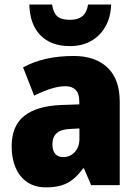

<svg xmlns="http://www.w3.org/2000/svg" viewBox="-20 -807 599 837"><path d="M301.3 -563Q395 -563 448.5 -512.5Q502 -461.9 502 -362.8V0H377.4L345.7 -73.2H342.3Q321.8 -44.9 299.6 -26.4Q277.3 -7.8 248.8 1Q220.2 9.8 180.2 9.8Q132.3 9.8 98.9 -12.9Q65.4 -35.6 48.1 -75.9Q30.8 -116.2 30.8 -168.9Q30.8 -257.8 85.2 -301.3Q139.6 -344.7 243.7 -349.1L325.7 -352.1V-363.3Q325.7 -398.4 310.1 -414.8Q294.4 -431.2 265.6 -431.2Q237.3 -431.2 202.6 -420.4Q168 -409.7 128.9 -390.1L80.6 -513.2Q124.5 -537.6 179.7 -550.3Q234.9 -563 301.3 -563ZM326.2 -247.1 289.1 -245.1Q246.6 -243.7 227.5 -226.8Q208.5 -210 208.5 -178.2Q208.5 -149.9 220.9 -136Q233.4 -122.1 255.9 -122.1Q285.2 -122.1 305.7 -144Q326.2 -166 326.2 -201.2ZM464.4 -787.1Q462.9 -732.4 439.9 -691.7Q417 -650.9 377.2 -628.4Q337.4 -606 285.2 -606Q202.6 -606 156.2 -653.3Q109.9 -700.7 107.9 -787.1H207Q211.4 -761.2 220.5 -746.8Q229.5 -732.4 245.4 -726.6Q261.2 -720.7 285.2 -720.7Q305.7 -720.7 322 -726.6Q338.4 -732.4 349.1 -747.1Q359.9 -761.7 363.8 -787.1Z"/></svg>

Font: Open Sans SemiCondensed ExtraBold
Style: Regular
Weight: 800
Width: 4
Designer: Monotype Design Team
Foundry: Monotype Imaging Inc.
Version: Version 3.000